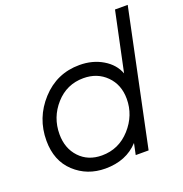

<svg xmlns="http://www.w3.org/2000/svg" viewBox="-135 -863 945 994"><g transform="rotate(-20 338.0 -366.5)"><path d="M606 -745H676L520 0H449L462 -62Q394 12 279 12Q179 12 109.5 -52.5Q40 -117 40 -228Q40 -353 124.5 -445.5Q209 -538 334 -538Q406 -538 461.5 -505Q517 -472 537 -418ZM285 -58Q378 -58 441.5 -128.5Q505 -199 505 -290Q505 -368 455.5 -417.5Q406 -467 330 -467Q238 -467 176.5 -398Q115 -329 115 -236Q115 -158 162 -108Q209 -58 285 -58Z"/></g></svg>

Font: Plus Jakarta Display Light
Style: Italic
Weight: 300
Italic angle: -12°
Designer: Gumpita Rahayu
Foundry: Tokotype Studio
Version: Version 1.000;hotconv 1.0.109;makeotfexe 2.5.65596